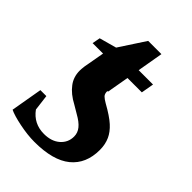

<svg xmlns="http://www.w3.org/2000/svg" viewBox="-183 -639 728 728"><g transform="rotate(45 180.5 -275.0)"><path d="M202 -321 198 -318Q198 -304 205 -297Q212 -290 226 -282Q271 -257 293 -237Q315 -217 325 -195Q336 -171 336 -141Q336 -67 287 -27Q238 13 139 13Q102 13 58 4Q14 -5 -6 -15L16 -142H48L56 -78Q88 -34 143 -34Q183 -34 207 -55Q231 -76 231 -108Q231 -128 218 -144Q205 -160 178 -175L146 -194Q108 -214 88 -241Q69 -266 69 -300Q69 -308 71 -324L86 -408H30L36 -440L105 -459L173 -563H244L226 -459H303L294 -408H217L204 -334Z"/></g></svg>

Font: Libra Serif Modern
Style: Bold Italic
Weight: 700
Italic angle: -12°
Designer: Stefan Peev, Context Ltd
Foundry: Stefan Peev, Context Ltd
Version: Version 1.000